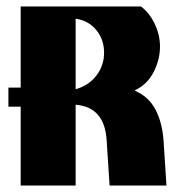

<svg xmlns="http://www.w3.org/2000/svg" viewBox="-20 -574 555 594"><path d="M44 0V-244H6V-303H44V-554H416Q442 -535 458.5 -500.5Q475 -466 475 -430Q475 -390 455.5 -351.5Q436 -313 398 -295V-293Q440 -275 461 -235Q482 -195 486 -139L495 0H319L310 -139Q304 -243 214 -250V0ZM214 -298Q254 -309 278 -340Q302 -371 302 -411Q302 -452 277.5 -481.5Q253 -511 214 -516Z"/></svg>

Font: Tac One
Style: Regular
Weight: 400
Designer: Oluseyi Olusanya, David Udoh, Eyiyemi Adegbite, Mirko Velimirović
Version: Version 1.003; ttfautohint (v1.8.4.7-5d5b)